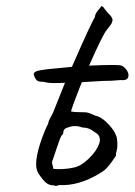

<svg xmlns="http://www.w3.org/2000/svg" viewBox="-20 -638 447 638"><path d="M407 -388Q407 -369 381 -372Q351 -369 321 -369L252 -365L244 -345Q220 -284 216 -268Q223 -265 257 -265Q269 -266 283 -259.5Q297 -253 306 -251Q322 -245 341 -224.5Q360 -204 365 -189Q370 -181 370 -157Q370 -144 368 -139Q365 -130 365 -120Q361 -114 351.5 -100.5Q342 -87 333 -78Q324 -69 310 -61Q241 -20 179 -23Q175 -23 169.5 -21Q164 -19 160 -22Q145 -22 136 -28.5Q127 -35 120 -44.5Q113 -54 110 -58Q100 -72 100 -92Q100 -119 113 -159.5Q126 -200 140 -227Q141 -236 148.5 -249Q156 -262 158 -268L196 -363Q184 -362 158 -362Q138 -362 126 -366Q112 -366 106.5 -368.5Q101 -371 97 -378Q92 -388 92 -391Q92 -398 102 -401.5Q112 -405 138 -408Q197 -414 219 -416Q286 -569 295 -580Q296 -592 305 -602.5Q314 -613 317 -618Q324 -615 326 -611Q328 -607 333 -602Q336 -597 343.5 -590Q351 -583 354 -573Q354 -563 345.5 -552.5Q337 -542 335 -539Q322 -524 276 -420Q328 -422 345 -422Q350 -422 364 -422Q378 -422 384.5 -419.5Q391 -417 397 -410Q407 -399 407 -388ZM229 -219Q219 -219 214 -217Q211 -216 204 -214Q197 -212 193.5 -207.5Q190 -203 190 -195Q190 -193 185 -188Q181 -184 168.5 -146Q156 -108 153 -101V-99Q153 -94 155 -87.5Q157 -81 157 -77Q164 -76 177 -76Q201 -76 224 -81Q248 -85 275 -111Q302 -137 310 -162Q312 -168 312 -172Q312 -187 302 -194Q299 -196 290.5 -202Q282 -208 274 -211Q266 -214 258 -214H256Q254 -214 245 -217Q240 -219 229 -219Z"/></svg>

Font: Caveat
Style: Regular
Weight: 400
Designer: Pablo Impallari
Foundry: Pablo Impallari
Version: Version 1.500; ttfautohint (v1.6)